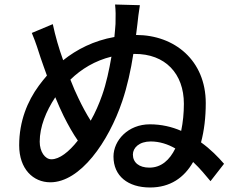

<svg xmlns="http://www.w3.org/2000/svg" viewBox="-20 -809 1040 851"><path d="M569 -124C569 -154 597 -182 648 -182C687 -182 724 -170 757 -151C732 -100 695 -66 642 -66C596 -66 569 -89 569 -124ZM600 -786 490 -789C493 -760 493 -742 492 -703C491 -686 489 -666 487 -645C396 -629 320 -590 260 -542C241 -594 225 -650 214 -702L121 -663C141 -615 148 -589 160 -553C168 -529 178 -502 188 -474C175 -459 163 -444 152 -429C102 -361 65 -272 65 -165C65 -60 127 -1 203 -1C336 -1 461 -180 522 -361C544 -426 560 -499 571 -570C573 -570 574 -570 576 -570C713 -571 795 -482 795 -349C795 -308 791 -267 783 -229C742 -247 695 -258 644 -258C548 -258 483 -187 483 -115C483 -29 547 22 645 22C734 22 796 -21 836 -91C867 -62 893 -30 913 -6L973 -83C947 -113 913 -148 871 -178C885 -230 892 -289 892 -352C892 -541 754 -654 583 -654C585 -670 587 -687 589 -702C591 -721 595 -757 600 -786ZM156 -181C156 -247 184 -316 225 -378C238 -347 250 -319 262 -295C283 -253 304 -216 325 -186C285 -135 243 -103 208 -103C179 -103 156 -137 156 -181ZM327 -375C316 -397 304 -425 292 -456C340 -503 401 -540 474 -558C464 -500 451 -439 433 -388C419 -348 402 -309 382 -274C363 -304 345 -337 327 -375Z"/></svg>

Font: Noto Sans HK Medium
Style: Regular
Weight: 500
Designer: Ryoko NISHIZUKA 西塚涼子 (kana, bopomofo & ideographs); Paul D. Hunt (Latin, Greek & Cyrillic); Sandoll Communications 산돌커뮤니
Foundry: Adobe
Version: Version 2.002;hotconv 1.0.116;makeotfexe 2.5.65601